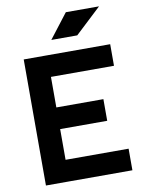

<svg xmlns="http://www.w3.org/2000/svg" viewBox="-97 -973 781 1040"><g transform="rotate(-10 293.0 -453.0)"><path d="M69.8 0V-693.4H198.7V0ZM69.8 0V-118.7H545.4V0ZM69.8 -287.6V-406.7H457.5V-287.6ZM69.8 -574.7V-693.4H545.4V-574.7ZM235.4 -771.5 338.9 -905.8H521.5L377.9 -771.5Z"/></g></svg>

Font: Cascadia Mono
Style: Regular
Weight: 400
Monospace: yes
Designer: Aaron Bell
Foundry: Saja Typeworks
Version: Version 2102.003